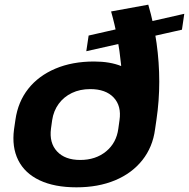

<svg xmlns="http://www.w3.org/2000/svg" viewBox="-20 -791 808 821"><path d="M307 10Q213 10 149.5 -20Q86 -50 58 -106Q30 -162 40 -238L46 -279Q57 -356 101 -411.5Q145 -467 217 -497.5Q289 -528 382 -528Q451 -528 499.5 -508Q548 -488 574.5 -452.5Q601 -417 602 -370L501 -404Q503 -460 497.5 -516.5Q492 -573 481.5 -629.5Q471 -686 455 -742L614 -771Q638 -689 649.5 -606.5Q661 -524 661 -442Q661 -360 649 -279L643 -238Q633 -162 588.5 -106Q544 -50 472 -20Q400 10 307 10ZM323 -107Q389 -107 433.5 -143.5Q478 -180 486 -241L491 -277Q500 -338 466 -374Q432 -410 366 -410Q322 -410 287.5 -393.5Q253 -377 231 -347Q209 -317 203 -277L198 -241Q190 -180 224 -143.5Q258 -107 323 -107ZM359 -639 768 -732 758 -664 349 -572Z"/></svg>

Font: Pathway Extreme 28pt
Style: Bold Italic
Weight: 700
Italic angle: -8°
Designer: Eduardo Rodriguez Tunni
Foundry: Eduardo Rodriguez Tunni
Version: Version 1.001;gftools[0.9.26]